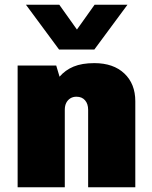

<svg xmlns="http://www.w3.org/2000/svg" viewBox="-20 -786 640 806"><path d="M54 0V-511H216L230 -464Q254 -492 289 -506.5Q324 -521 376 -521Q456 -521 502 -477.5Q548 -434 548 -361V0H350V-325Q350 -350 337 -365Q324 -380 301 -380Q286 -380 275 -373Q264 -366 258 -354Q252 -342 252 -325V0ZM515 -766 376 -578H228L89 -766H229L303 -662L377 -766Z"/></svg>

Font: Chivo Mono Medium Black
Style: Regular
Weight: 900
Monospace: yes
Version: Version 1.008